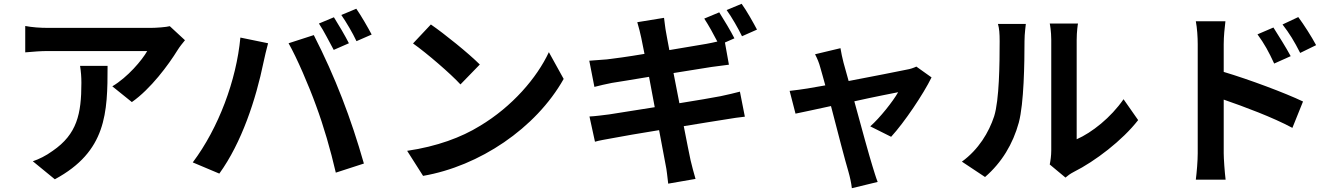

<svg xmlns="http://www.w3.org/2000/svg" viewBox="-20 -889 7050 1012"><path d="M875 -751C857 -746 803 -742 774 -742H235C191 -742 150 -745 113 -752V-613C160 -617 192 -620 235 -620H756C729 -572 653 -482 572 -434L675 -351C774 -420 868 -547 916 -625C925 -640 944 -664 955 -677ZM402 -542C407 -510 409 -483 409 -452C409 -288 386 -182 258 -94C221 -67 185 -50 153 -39L269 56C542 -91 547 -294 547 -542Z M1779 -810C1806 -771 1839 -715 1859 -672L1939 -707C1921 -741 1884 -806 1858 -843ZM1661 -765C1688 -725 1716 -667 1739 -626L1819 -661C1800 -699 1764 -760 1740 -798ZM1646 -332C1686 -224 1722 -100 1750 21L1898 -27C1830 -266 1747 -483 1634 -704L1501 -661C1544 -586 1609 -435 1646 -332ZM996 -33 1136 26C1254 -137 1329 -366 1369 -561C1374 -585 1385 -632 1393 -661L1247 -691C1226 -466 1132 -214 996 -33Z M2157 -660C2228 -610 2356 -500 2407 -444L2509 -549C2450 -608 2321 -712 2251 -760ZM2210 38C2506 -13 2804 -212 2951 -473L2873 -614C2810 -479 2680 -327 2509 -225C2412 -165 2283 -117 2126 -94Z M3970 -733C3952 -767 3916 -832 3889 -869L3810 -836C3838 -797 3870 -741 3891 -698ZM3530 -504 3730 -536C3761 -540 3799 -545 3822 -548L3801 -665L3851 -687C3832 -725 3795 -786 3771 -824L3692 -791C3715 -756 3741 -709 3761 -670C3742 -666 3723 -661 3704 -658C3668 -651 3592 -640 3508 -625C3499 -670 3494 -702 3491 -717C3486 -741 3483 -775 3480 -795L3339 -772C3356 -716 3366 -661 3377 -605C3289 -590 3214 -580 3179 -576C3148 -573 3118 -572 3086 -569L3113 -431C3144 -439 3170 -445 3205 -452C3236 -457 3313 -469 3401 -484L3431 -324C3330 -308 3239 -294 3191 -286C3159 -282 3114 -276 3087 -275L3116 -142C3139 -149 3172 -154 3215 -162C3257 -170 3353 -187 3454 -203C3470 -119 3483 -50 3488 -22C3495 9 3497 42 3502 79L3646 54C3637 22 3627 -13 3620 -44C3613 -75 3600 -143 3584 -224C3672 -239 3753 -251 3801 -259C3840 -266 3879 -271 3906 -274L3880 -406C3853 -399 3817 -390 3778 -382C3733 -373 3653 -360 3561 -345Z M4677 -168C4746 -243 4847 -393 4890 -481L4810 -538C4795 -531 4778 -525 4759 -522C4720 -514 4580 -486 4453 -462L4426 -559C4419 -586 4414 -611 4410 -635L4276 -603C4287 -582 4297 -559 4304 -532C4311 -509 4319 -478 4330 -439C4266 -427 4206 -417 4142 -410L4173 -290C4204 -297 4276 -311 4360 -330C4395 -194 4436 -37 4452 16C4460 44 4467 76 4470 103L4606 70C4598 51 4584 4 4579 -12C4563 -63 4520 -218 4483 -355C4590 -379 4690 -398 4714 -403C4687 -355 4618 -268 4567 -223Z M5596 47C5609 36 5619 28 5640 17C5752 -39 5896 -149 5979 -256L5902 -366C5835 -269 5735 -190 5655 -155V-678C5655 -723 5661 -762 5662 -765H5513C5514 -762 5521 -724 5521 -679V-96C5521 -69 5517 -41 5513 -22ZM5172 44C5260 -32 5319 -130 5350 -243C5377 -345 5380 -555 5380 -673C5380 -713 5387 -759 5387 -763H5240C5247 -739 5249 -712 5249 -672C5249 -552 5247 -362 5220 -276C5192 -191 5138 -101 5050 -37Z M6917 -651C6893 -696 6852 -760 6823 -799L6740 -760C6777 -712 6801 -673 6833 -610ZM6430 -656C6430 -699 6435 -742 6439 -777H6283C6290 -741 6293 -692 6293 -656V-81C6293 -41 6288 18 6283 58H6440C6435 18 6430 -54 6430 -81V-364C6537 -327 6688 -271 6792 -215L6848 -354C6754 -399 6564 -470 6430 -510ZM6783 -593C6759 -638 6719 -701 6692 -744L6608 -708C6645 -657 6667 -617 6696 -554Z"/></svg>

Font: Spoqa Han Sans Neo Bold
Style: Bold
Weight: 700
Designer: [Spoqa Han Sans Neo] Dong-huui Kim  Younghwa Kang  Yujin Lee  [Noto Sans] Ryoko NISHIZUKA  (kana & ideographs); Paul D. 
Foundry: Spoqa (http://www.spoqa-han-sans.com)
Version: Version 1.000